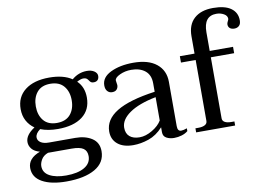

<svg xmlns="http://www.w3.org/2000/svg" viewBox="-89 -862 1605 1159"><g transform="rotate(-10 714.0 -283.0)"><path d="M528 -439Q528 -423 519.5 -414Q511 -405 495 -405Q484 -405 478.5 -409Q473 -413 468 -421Q462 -430 455.5 -434.5Q449 -439 436 -439Q421 -439 397 -426Q438 -387 438 -322Q438 -247 384 -206Q330 -165 234 -165Q172 -165 127 -183Q97 -161 97 -137Q97 -118 115 -106Q133 -94 166 -94H327Q388 -94 428.5 -67.5Q469 -41 469 12Q469 82 405 119Q341 156 230 156Q136 156 81.5 125.5Q27 95 27 38Q27 -21 102 -49Q69 -58 53.5 -77Q38 -96 38 -119Q38 -162 95 -199Q65 -220 48.5 -251Q32 -282 32 -322Q32 -396 86 -438Q140 -480 234 -480Q321 -480 373 -445Q414 -480 465 -480Q493 -480 510.5 -468Q528 -456 528 -439ZM345 -322Q345 -375 317 -408.5Q289 -442 234 -442Q180 -442 152.5 -408.5Q125 -375 125 -322Q125 -269 152.5 -235.5Q180 -202 234 -202Q289 -202 317 -235.5Q345 -269 345 -322ZM95 39Q95 79 133 99.5Q171 120 234 120Q305 120 346 96Q387 72 387 28Q387 -4 365.5 -19Q344 -34 294 -34H149Q120 -23 107.5 -1.5Q95 20 95 39Z M535 -96Q535 -169 611.5 -216Q688 -263 847 -285V-337Q847 -388 815 -414Q783 -440 730 -440Q692 -440 660 -425Q628 -410 628 -393Q628 -387 630 -378Q632 -369 632 -364Q632 -349 623 -338Q614 -327 594 -327Q577 -327 565.5 -339.5Q554 -352 554 -375Q554 -425 611 -452.5Q668 -480 750 -480Q842 -480 892 -439.5Q942 -399 942 -329V-58Q942 -26 964 -26Q978 -26 1000 -34V-17Q985 -4 962 3Q939 10 915 10Q888 10 868 -1Q848 -12 848 -37V-67Q808 -23 759.5 -6.5Q711 10 665 10Q604 10 569.5 -18.5Q535 -47 535 -96ZM847 -109V-252Q741 -231 684.5 -191.5Q628 -152 628 -103Q628 -67 650 -48.5Q672 -30 711 -30Q748 -30 788.5 -54Q829 -78 847 -109Z M1428 -621Q1428 -598 1416.5 -587.5Q1405 -577 1388 -577Q1370 -577 1360 -585.5Q1350 -594 1350 -609Q1350 -617 1355.5 -627Q1361 -637 1361 -642Q1361 -661 1340.5 -672.5Q1320 -684 1295 -684Q1217 -684 1217 -584V-470H1360V-431H1217V-57Q1217 -41 1231.5 -33Q1246 -25 1270 -25H1290V0H1051V-25H1070Q1094 -25 1109 -33Q1124 -41 1124 -57V-431H1034V-470H1124V-576Q1124 -647 1165.5 -684.5Q1207 -722 1281 -722Q1354 -722 1391 -695Q1428 -668 1428 -621Z"/></g></svg>

Font: TavirajRegular
Style: Regular
Weight: 400
Designer: Katatrad Team
Foundry: CadsonDemak
Version: Version 1.000